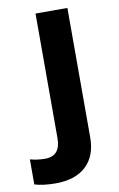

<svg xmlns="http://www.w3.org/2000/svg" viewBox="-153 -595 546 884"><g transform="rotate(-10 120.5 -153.0)"><path d="M5.9 120.1Q78.1 120.1 78.1 37.1V-545.9H227.1V59.1Q227.1 146 176.8 193.1Q126.5 240.2 34.2 240.2Q-22.9 240.2 -64 228V110.8Q-29.8 120.1 5.9 120.1Z"/></g></svg>

Font: OpenSans-Bold
Style: Bold
Weight: 700
Foundry: Ascender Corporation
Version: Version 1.10